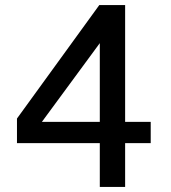

<svg xmlns="http://www.w3.org/2000/svg" viewBox="-20 -738 674 758"><path d="M374 0V-173H47V-270L372 -718H474V-257H575V-173H474V0ZM119 -221 86 -257H374V-640L411 -618Z"/></svg>

Font: Noto Sans Nag Mundari Medium
Style: Regular
Weight: 500
Version: Version 1.000